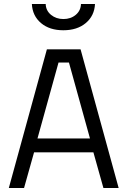

<svg xmlns="http://www.w3.org/2000/svg" viewBox="-20 -938 636 958"><path d="M24 0 214 -692H382L572 0H496L446 -178H150L100 0ZM272 -626 167 -247H429L324 -626ZM384 -918H454Q451 -859 408 -823Q365 -787 296 -787Q227 -787 184.5 -823Q142 -859 139 -918H208Q209 -885 234.5 -864Q260 -843 296.5 -843Q333 -843 358 -864Q383 -885 384 -918Z"/></svg>

Font: Titillium Web
Style: Regular
Weight: 400
Version: Version 1.001;PS 57.000;hotconv 1.0.70;makeotf.lib2.5.55311